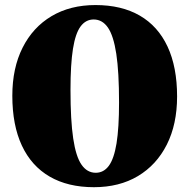

<svg xmlns="http://www.w3.org/2000/svg" viewBox="-20 -740 768 779"><path d="M367.5 -719.5Q473 -719.5 547 -676.8Q621 -634 659.8 -551Q698.5 -468 698.5 -348.5Q698.5 -236 656.8 -153.2Q615 -70.5 539.5 -25.5Q464 19.5 361 19.5Q255.5 19.5 181.5 -23.5Q107.5 -66.5 68.8 -149.2Q30 -232 30 -351.5Q30 -464 71.8 -546.8Q113.5 -629.5 189.2 -674.5Q265 -719.5 367.5 -719.5ZM463 -324.5Q463 -448 451.8 -521.8Q440.5 -595.5 417.8 -628.2Q395 -661 360 -661Q328 -661 307 -632.8Q286 -604.5 276 -541.8Q266 -479 266 -375.5Q266 -252 277 -178.2Q288 -104.5 310.8 -71.8Q333.5 -39 368.5 -39Q400.5 -39 421.5 -67.2Q442.5 -95.5 452.8 -158.2Q463 -221 463 -324.5Z"/></svg>

Font: Fraunces Black
Style: Regular
Weight: 900
Version: Version 1.000;[b76b70a41]